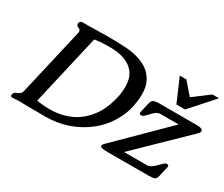

<svg xmlns="http://www.w3.org/2000/svg" viewBox="-119 -1029 1587 1360"><g transform="rotate(30 674.0 -349.5)"><path d="M1333.5 -424.3 946.8 -48.3H1136.2Q1156.2 -49.8 1173.8 -63.5Q1191.4 -77.1 1219.2 -106Q1240.2 -127.4 1250.5 -127.4Q1271.5 -127.4 1267.1 -108.9L1249.5 -31.7Q1242.7 -2.9 1230.5 3.4Q1218.3 9.8 1180.2 9.8L845.7 10.3Q808.1 9.8 795.4 5.4Q782.2 2 785.2 -10.3Q787.1 -18.6 799.3 -30.3L1184.1 -410.6H1034.2Q1014.6 -410.2 997.6 -396.5Q981 -382.8 955.1 -354.5Q934.1 -333.5 923.8 -333.5Q902.3 -333.5 906.2 -351.6L924.3 -429.2Q930.2 -455.6 943.8 -463.4Q957.5 -471.2 994.1 -471.2H1297.9Q1348.1 -471.2 1348.1 -450.2Q1348.1 -448.2 1347.7 -445.8Q1345.7 -436 1333.5 -424.3ZM1018.1 -714.4H1072.3L1156.2 -617.2L1285.6 -714.4H1339.4L1170.4 -525.4H1099.6ZM277.3 -696.8 431.2 -699.7Q438 -699.7 444.8 -699.7Q513.7 -699.7 589.4 -695.3Q672.4 -690.4 737.3 -659.2Q802.2 -627.9 833.5 -563.5Q853 -522.9 853 -464.4Q853 -416 839.8 -355Q820.8 -272.5 769.5 -199.7Q718.8 -127 641.1 -75.7Q508.3 11.2 345.7 13.2H306.6Q278.3 13.2 253.4 12.7H196.3Q155.3 12.7 134.8 11.2H123.5Q104.5 11.2 72.3 14.2Q53.2 14.2 53.2 0.5Q53.2 -2 54.2 -5.4Q58.6 -24.9 85 -33.7Q111.3 -42.5 117.2 -67.9L243.7 -616.2Q244.6 -621.1 245.1 -625.5Q245.1 -642.6 227.1 -649.4Q208.5 -656.7 208.5 -671.4Q208.5 -674.3 209 -677.2Q213.4 -697.3 236.3 -697.3Q256.3 -696.8 277.3 -696.8ZM232.4 -56.6Q280.8 -46.9 335 -46.9Q355.5 -46.9 376 -48.3Q543 -62.5 638.2 -189Q689 -255.9 712.9 -359.4L716.8 -375.5Q724.1 -414.6 724.1 -447.3Q724.1 -449.2 724.1 -451.2Q724.1 -541 671.9 -586.4Q611.3 -641.6 490.7 -641.6H478Q418.9 -641.6 365.2 -633.3Z"/></g></svg>

Font: Caudex
Style: Bold
Weight: 700
Italic angle: -13°
Version: Version 1.04